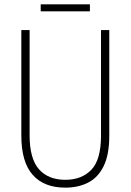

<svg xmlns="http://www.w3.org/2000/svg" viewBox="-20 -852 600 882"><path d="M482 -228Q482 -142 456.5 -89.5Q431 -37 385.5 -13.5Q340 10 280 10Q182 10 130 -49Q78 -108 78 -229V-714H116V-231Q116 -123 159 -74.5Q202 -26 280 -26Q355 -26 399.5 -72Q444 -118 444 -229V-714H482ZM393 -832V-800H167V-832Z"/></svg>

Font: Noto Sans Khmer UI Condensed ExtraLight
Style: Regular
Weight: 200
Width: 3
Designer: Danh Hong and the Monotype Design Team
Foundry: Monotype Imaging Inc.
Version: Version 2.002; ttfautohint (v1.8.4.7-5d5b)